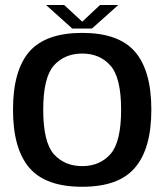

<svg xmlns="http://www.w3.org/2000/svg" viewBox="-20 -728 658 753"><path d="M302.5 4.5C397.5 4.5 466.5 -20 509 -70C552 -119.5 573.5 -195.5 573.5 -298C573.5 -400.5 552 -476 509 -525.5C466.5 -574.5 397.5 -599 302.5 -599C207 -599 138 -574.5 95 -525.5C52.5 -476 31 -400.5 31 -298C31 -195.5 52.5 -119.5 95 -70C138 -20 207 4.5 302.5 4.5ZM302.5 -76.5C256 -76.5 219 -92.5 191 -123.5C163.5 -155 149.5 -213 149.5 -297.5C149.5 -382 163.5 -439.5 191 -471C219 -502 256 -518 302.5 -518C348.5 -518 385.5 -502 413 -471C441 -439.5 455 -382 455 -297.5C455 -213 441 -155 413 -123.5C385.5 -92.5 348.5 -76.5 302.5 -76.5ZM263.5 -616H340.5L444 -708.5H372.5L302.5 -643L231.5 -708.5H160.5Z"/></svg>

Font: Anybody Medium
Style: Regular
Weight: 500
Designer: Tyler Finck
Foundry: Etcetera Type Company
Version: Version 1.110